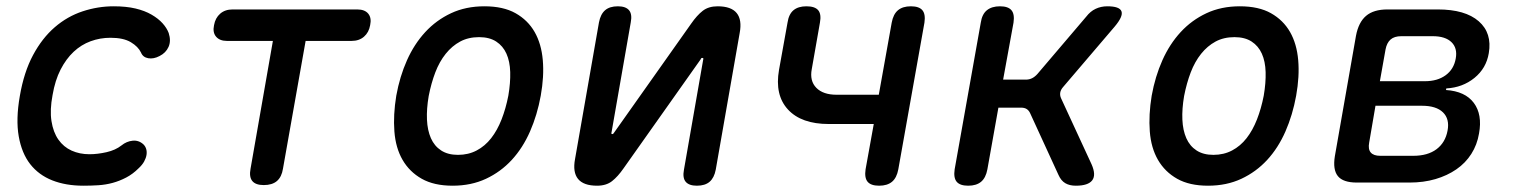

<svg xmlns="http://www.w3.org/2000/svg" viewBox="-20 -580 4840 610"><path d="M43 -275Q56 -351 85 -405Q114 -459 154 -493.5Q194 -528 242.5 -544Q291 -560 341 -560Q381 -560 410.5 -553Q440 -546 461.5 -533.5Q483 -521 496.5 -506Q510 -491 516 -475Q524 -450 515.5 -431Q507 -412 487 -402Q468 -392 451 -395Q434 -398 428 -413Q419 -432 395.5 -446Q372 -460 331 -460Q298 -460 268 -449Q238 -438 214 -415.5Q190 -393 172.5 -359Q155 -325 147 -278Q138 -231 143.5 -195.5Q149 -160 165.5 -136.5Q182 -113 207.5 -101.5Q233 -90 264 -90Q290 -90 318.5 -96.5Q347 -103 366 -118Q382 -131 401.5 -133Q421 -135 436 -121Q442 -115 444.5 -106.5Q447 -98 445.5 -88Q444 -78 438 -67Q432 -56 420 -45Q402 -27 381 -16Q360 -5 338 1Q316 7 292.5 8.5Q269 10 245 10Q189 10 146 -7Q103 -24 76 -58.5Q49 -93 39.5 -147Q30 -201 43 -275Z M847 -450H701Q678 -450 666.5 -463.5Q655 -477 660 -500Q664 -523 679.5 -536.5Q695 -550 719 -550H1115Q1139 -550 1150 -536.5Q1161 -523 1156 -500Q1152 -477 1136.5 -463.5Q1121 -450 1097 -450H951L879 -44Q875 -18 860 -5Q845 8 818 8Q792 8 781.5 -5Q771 -18 776 -44Z M1418 10Q1359 10 1320 -12Q1281 -34 1259 -72Q1237 -110 1233 -162.5Q1229 -215 1239 -276Q1250 -337 1273 -388.5Q1296 -440 1331 -478Q1366 -516 1413 -538Q1460 -560 1519 -560Q1579 -560 1618 -538Q1657 -516 1678.5 -478.5Q1700 -441 1704.5 -389Q1709 -337 1698 -276Q1687 -215 1664 -162.5Q1641 -110 1606 -72Q1571 -34 1524 -12Q1477 10 1418 10ZM1435 -88Q1468 -88 1494.5 -102Q1521 -116 1540.5 -141Q1560 -166 1573.5 -200.5Q1587 -235 1595 -276Q1602 -317 1601 -351Q1600 -385 1589 -409.5Q1578 -434 1556.5 -448Q1535 -462 1502 -462Q1468 -462 1442 -448Q1416 -434 1396 -409Q1376 -384 1363 -350Q1350 -316 1342 -275Q1335 -234 1336.5 -200Q1338 -166 1349 -141Q1360 -116 1381.5 -102Q1403 -88 1435 -88Z M1807 -75 1883 -509Q1888 -535 1902.5 -547.5Q1917 -560 1943 -560Q1968 -560 1978.5 -547.5Q1989 -535 1984 -509L1923 -160Q1922 -157 1922.5 -155.5Q1923 -154 1926 -154Q1928 -154 1929 -156L1932 -160L2176 -505Q2194 -531 2212.5 -545.5Q2231 -560 2260 -560Q2303 -560 2320.5 -538.5Q2338 -517 2330 -475L2254 -41Q2249 -15 2234.5 -2.5Q2220 10 2194 10Q2169 10 2158.5 -2.5Q2148 -15 2153 -41L2214 -390Q2215 -393 2214.5 -394.5Q2214 -396 2211 -396Q2209 -396 2208 -395L2205 -390L1961 -45Q1943 -19 1924.5 -4.5Q1906 10 1877 10Q1834 10 1816.5 -11.5Q1799 -33 1807 -75Z M2773 10Q2747 10 2736.5 -2.5Q2726 -15 2730 -42L2756 -186H2613Q2526 -186 2483.5 -232Q2441 -278 2455 -358L2482 -508Q2486 -535 2501 -547.5Q2516 -560 2542 -560Q2569 -560 2579.5 -547.5Q2590 -535 2585 -508L2559 -360Q2552 -323 2573.5 -301Q2595 -279 2638 -279H2772L2813 -508Q2818 -535 2833 -547.5Q2848 -560 2874 -560Q2900 -560 2910.5 -547.5Q2921 -535 2917 -508L2834 -42Q2829 -15 2814 -2.5Q2799 10 2773 10Z M3056 10Q3030 10 3019.5 -2.5Q3009 -15 3013 -42L3096 -508Q3100 -535 3115.5 -547.5Q3131 -560 3157 -560Q3183 -560 3193.5 -547.5Q3204 -535 3200 -508L3167 -327H3239Q3250 -327 3259 -331.5Q3268 -336 3276 -345L3431 -527Q3444 -544 3461 -552Q3478 -560 3498 -560Q3537 -560 3543 -544Q3549 -528 3521 -495L3358 -304Q3350 -295 3348.5 -286Q3347 -277 3351 -268L3448 -58Q3463 -24 3450 -7Q3437 10 3398 10Q3378 10 3364.5 2Q3351 -6 3343 -24L3253 -220Q3249 -229 3242 -233.5Q3235 -238 3224 -238H3152L3117 -42Q3112 -15 3097 -2.5Q3082 10 3056 10Z M3818 10Q3759 10 3720 -12Q3681 -34 3659 -72Q3637 -110 3633 -162.5Q3629 -215 3639 -276Q3650 -337 3673 -388.5Q3696 -440 3731 -478Q3766 -516 3813 -538Q3860 -560 3919 -560Q3979 -560 4018 -538Q4057 -516 4078.5 -478.5Q4100 -441 4104.5 -389Q4109 -337 4098 -276Q4087 -215 4064 -162.5Q4041 -110 4006 -72Q3971 -34 3924 -12Q3877 10 3818 10ZM3835 -88Q3868 -88 3894.5 -102Q3921 -116 3940.5 -141Q3960 -166 3973.5 -200.5Q3987 -235 3995 -276Q4002 -317 4001 -351Q4000 -385 3989 -409.5Q3978 -434 3956.5 -448Q3935 -462 3902 -462Q3868 -462 3842 -448Q3816 -434 3796 -409Q3776 -384 3763 -350Q3750 -316 3742 -275Q3735 -234 3736.5 -200Q3738 -166 3749 -141Q3760 -116 3781.5 -102Q3803 -88 3835 -88Z M4291 0Q4247 0 4230.5 -20.5Q4214 -41 4221 -84L4288 -466Q4296 -509 4320 -529.5Q4344 -550 4388 -550H4548Q4635 -550 4678 -512.5Q4721 -475 4710 -411Q4702 -363 4664.5 -332.5Q4627 -302 4575 -299L4574 -294Q4635 -290 4662.5 -253Q4690 -216 4679 -156Q4673 -120 4654.5 -91Q4636 -62 4607 -42Q4578 -22 4540.5 -11Q4503 0 4458 0ZM4350 -244 4330 -127Q4326 -106 4335 -95.5Q4344 -85 4365 -85H4470Q4516 -85 4544 -106Q4572 -127 4579 -165Q4586 -202 4564.5 -223Q4543 -244 4498 -244ZM4432 -465Q4410 -465 4398 -454.5Q4386 -444 4382 -423L4364 -322H4507Q4547 -322 4573 -341Q4599 -360 4605 -394Q4611 -427 4591.5 -446Q4572 -465 4532 -465Z"/></svg>

Font: Maple Mono NL Medium
Style: Italic
Weight: 500
Italic angle: -10°
Monospace: yes
Designer: subframe7536
Version: Version 7.000